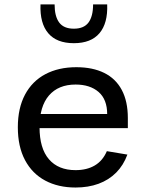

<svg xmlns="http://www.w3.org/2000/svg" viewBox="-20 -826 660 858"><path d="M321 -525.7Q394 -525.7 445.6 -500.2Q497.2 -474.8 524.2 -424Q551.3 -373.2 551.3 -298.5V-253.3H131.8V-316.7H484.2L459 -294.8V-315.5Q459 -381.8 420.6 -415Q382.2 -448.2 317.8 -448.2Q241 -448.2 198.8 -399.4Q156.7 -350.7 156.7 -257.3Q156.7 -163 198.7 -114.3Q240.7 -65.7 317.8 -65.7Q368.2 -65.7 403.7 -86.7Q439.2 -107.7 457.5 -150.5L549.3 -135.2Q531.8 -87.5 499.1 -54.6Q466.3 -21.7 420.4 -4.8Q374.5 12 317.7 12Q240.2 12 182.1 -19Q124 -50 91.8 -110.4Q59.7 -170.8 59.7 -257.3Q59.7 -342.8 91.8 -403.2Q124 -463.5 182.9 -494.6Q241.8 -525.7 321 -525.7ZM310 -697.8Q355 -697.8 375.5 -725.4Q396 -753 396 -806.2H459Q462.3 -722.2 424.5 -677.6Q386.7 -633 310 -633Q233.3 -633 195.5 -677.6Q157.7 -722.2 161 -806.2H224Q224 -753 244.5 -725.4Q265 -697.8 310 -697.8Z"/></svg>

Font: Monaspace Neon Var ExtraLight
Style: Regular
Weight: 200
Designer: Riley Cran and the Lettermatic Team
Version: Version 1.200 (Monaspace Neon Var)